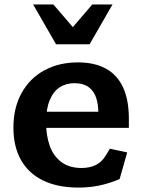

<svg xmlns="http://www.w3.org/2000/svg" viewBox="-20 -838 660 870"><path d="M40.8 -259.2Q40.8 -349.7 77.9 -416.6Q115 -483.6 181.3 -519.5Q247.7 -555.3 333.1 -555.3Q407.7 -555.3 459.2 -527.4Q510.8 -499.5 537.3 -442.8Q563.9 -386 563.9 -300.3V-258.5H177.1V-331.6H443.5L425.8 -304.7V-322.4Q425.8 -365.9 415.2 -396.5Q404.6 -427.2 380.5 -444.1Q356.5 -461.1 317.3 -461.1Q279.8 -461.1 251 -442.7Q222.2 -424.3 205.5 -384.6Q188.8 -344.9 188.8 -284.2Q188.8 -224.8 204.9 -178.6Q221 -132.4 256.9 -104.6Q292.8 -76.8 349.8 -76.8Q387.2 -76.8 415 -90.8Q442.9 -104.8 460.4 -135.5L477.9 -164.2L556.4 -147.3L522 -26.5Q474.6 -6.7 429.8 2.7Q385.1 12 335.9 12Q242.2 12 175.9 -19.9Q109.6 -51.8 75.2 -112.8Q40.8 -173.8 40.8 -259.2ZM233.9 -637.4H386.1L489.8 -817.7H398L310 -715.1L222 -817.7H130.2Z"/></svg>

Font: Monaspace Xenon Var
Style: Regular
Weight: 400
Designer: Riley Cran and the Lettermatic Team
Version: Version 1.000 (Monaspace Xenon Var)